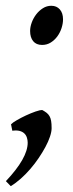

<svg xmlns="http://www.w3.org/2000/svg" viewBox="-29 -489 249 658"><path d="M187 -422.9Q187 -408.2 181.9 -392.6Q176.8 -377 167.5 -364.3Q158.2 -351.6 145 -343.3Q131.8 -335 115.2 -335Q95.2 -335 84.7 -347.9Q74.2 -360.8 74.2 -382.8Q74.2 -396.5 79.8 -411.9Q85.4 -427.2 95.2 -439.9Q105 -452.6 118.2 -460.9Q131.3 -469.2 147 -469.2Q165 -469.2 176 -456.8Q187 -444.3 187 -422.9ZM147.9 -49.8Q147.9 -37.6 142.3 -20.8Q136.7 -3.9 126.7 14.6Q116.7 33.2 103.5 52.7Q90.3 72.3 74.7 90.3Q59.1 108.4 42 123.5Q24.9 138.7 7.8 148.9L-8.8 131.8Q65.9 52.7 65.9 0Q65.9 -8.8 63.2 -17.3Q60.5 -25.9 54.4 -31.7Q48.3 -37.6 38.3 -40.3Q28.3 -43 13.2 -41L8.8 -63Q14.2 -68.8 28.6 -77.1Q43 -85.4 59.8 -93.3Q76.7 -101.1 92.5 -106.7Q108.4 -112.3 116.2 -111.8Q125 -106.9 130.9 -102.3Q136.7 -97.7 140.6 -91.1Q144.5 -84.5 146.2 -74.7Q147.9 -64.9 147.9 -49.8Z"/></svg>

Font: Gentium
Style: Italic
Weight: 400
Italic angle: -7°
Designer: J. Victor Gaultney
Version: Version 1.02; 2005; OFL release